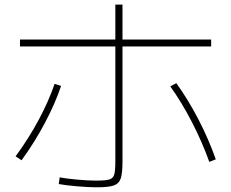

<svg xmlns="http://www.w3.org/2000/svg" viewBox="-20 -796 978 812"><path d="M228.5 -17.6 232.4 -45.9Q260.7 -40.5 306.2 -36.4Q351.6 -32.2 385.7 -32.2Q426.8 -32.2 442.4 -36.9Q458 -41.5 462.9 -57.4Q467.8 -73.2 467.8 -115.2V-599.6H64.5V-628.9H467.8V-776.4H498V-628.9H873V-599.6H498V-113.3Q498 -63 490.5 -41Q482.9 -19 460.9 -11.5Q439 -3.9 388.7 -3.9Q354 -3.9 305.9 -8.1Q257.8 -12.2 228.5 -17.6ZM210.9 -441.4 238.3 -432.6Q213.9 -359.4 170.4 -277.1Q127 -194.8 71.3 -118.2L45.9 -134.8Q100.6 -209 143.6 -289.1Q186.5 -369.1 210.9 -441.4ZM700.2 -430.7 725.6 -444.3Q775.4 -375.5 819.1 -291.3Q862.8 -207 892.6 -122.1L865.2 -111.3Q835 -195.8 791.7 -279.5Q748.5 -363.3 700.2 -430.7Z"/></svg>

Font: Pretendard Thin
Style: Regular
Weight: 100
Designer: Base glyphs from Inter by Rasmus Andersson; Hangeul glyphs from Noto Sans CJK(Source Han Sans) by Jang Soo-young and Kan
Foundry: Kil Hyung-jin
Version: Version 1.309